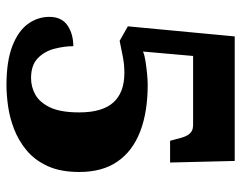

<svg xmlns="http://www.w3.org/2000/svg" viewBox="-98 -656 764 609"><g transform="rotate(90 284.5 -352.0)"><path d="M251 10Q175 10 127 -8.5Q79 -27 56.5 -58Q34 -89 34 -126Q34 -165 61 -183.5Q88 -202 127 -202Q127 -174 135 -142.5Q143 -111 165 -89.5Q187 -68 228 -68Q256 -68 280.5 -81.5Q305 -95 321 -128Q337 -161 337 -221Q337 -294 305.5 -329Q274 -364 212 -364Q184 -364 160 -359Q136 -354 110 -349L64 -375L96 -714H491L496 -509H427L417 -546Q414 -557 409 -565Q404 -573 396.5 -577.5Q389 -582 376 -582H158L144 -423Q155 -428 174.5 -431Q194 -434 214.5 -436Q235 -438 249 -438Q336 -438 398 -414Q460 -390 493 -342Q526 -294 526 -221Q526 -161 507 -120Q488 -79 457 -53.5Q426 -28 389.5 -14Q353 0 316.5 5Q280 10 251 10Z"/></g></svg>

Font: Noto Serif Hebrew Black
Style: Regular
Weight: 900
Version: Version 2.003